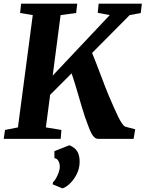

<svg xmlns="http://www.w3.org/2000/svg" viewBox="-24 -763 799 1055"><path d="M-3.5 0 3.5 -49 74.5 -63 156 -680 86.5 -691.5 92 -743H400.5L394.5 -691.5L309 -680L265.5 -347.5L579 -680L513 -692.5L518 -743H755.5L749.5 -691.5L688.5 -680L482 -472Q491.5 -449.5 503.8 -417.8Q516 -386 529 -351.8Q542 -317.5 553.8 -286.8Q565.5 -256 574 -236.5Q590 -199.5 602.8 -170.5Q615.5 -141.5 626 -120.2Q636.5 -99 645.5 -86Q654.5 -73 662.5 -67.5L719 -52.5L710 0H514Q503 -1 494.5 -8.5Q486 -16 478.5 -30Q471 -44 462.8 -66.2Q454.5 -88.5 443.5 -118.5Q435.5 -142.5 426.5 -172.5Q417.5 -202.5 408 -235.2Q398.5 -268 388.8 -300Q379 -332 369.5 -360L251.5 -242L228 -63L313.5 -49L309.5 0ZM266 250 266.5 239Q273.5 234 282.5 219Q291.5 204 298.2 185.2Q305 166.5 304.5 151Q304 135 297 121.5Q290 108 275 106V67.5L357.5 35Q389.5 48.5 401.8 71Q414 93.5 413.5 126.5Q413.5 162.5 397.5 194Q381.5 225.5 359.5 246.2Q337.5 267 319 272Z"/></svg>

Font: Merriweather ExtraBold
Style: Italic
Weight: 800
Italic angle: -7.8°
Version: Version 2.101